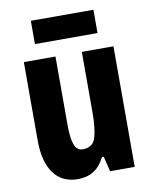

<svg xmlns="http://www.w3.org/2000/svg" viewBox="-83 -789 684 861"><g transform="rotate(-10 259.0 -358.0)"><path d="M462 -549V0H350L333 -69H325Q287 10 203 10Q130 10 92 -43Q54 -96 54 -192V-549H198V-236Q198 -177 209 -147.5Q220 -118 247 -118Q293 -118 305.5 -159Q318 -200 318 -273V-549ZM402 -726V-620H117V-726Z"/></g></svg>

Font: Noto Sans Gujarati ExtraCondensed ExtraBold
Style: Regular
Weight: 800
Width: 2
Designer: Jelle Bosma - Monotype Design Team, Universal Thirst
Foundry: Monotype Imaging Inc.
Version: Version 2.106; ttfautohint (v1.8.4.7-5d5b)